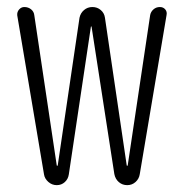

<svg xmlns="http://www.w3.org/2000/svg" viewBox="-20 -540 540 560"><path d="M108.4 -31.2 30.3 -495.1Q29.3 -504.9 35.6 -512.2Q42 -519.5 50.8 -519.5Q62.5 -519.5 70.8 -512.7Q79.1 -505.9 80.1 -495.1L145.5 -57.6Q145.5 -56.6 147.5 -56.6Q148.4 -56.6 148.4 -57.6L211.9 -488.3Q214.8 -502 225.1 -510.7Q235.4 -519.5 249.5 -519.5Q263.7 -519.5 273.9 -510.7Q284.2 -502 286.1 -488.3L349.6 -57.6Q349.6 -56.6 351.6 -56.6Q352.5 -56.6 352.5 -57.6L418 -496.1Q419.9 -505.9 427.7 -512.7Q435.5 -519.5 446.3 -519.5Q456.1 -519.5 461.9 -512.7Q467.8 -505.9 465.8 -496.1L387.7 -32.2Q385.7 -18.6 375.5 -9.3Q365.2 0 351.1 0Q336.9 0 326.7 -8.8Q316.4 -17.6 313.5 -32.2L247.1 -461.9Q247.1 -462.9 246.1 -462.9Q245.1 -462.9 245.1 -461.9L180.7 -31.2Q178.7 -17.6 168.9 -8.8Q159.2 0 145.5 0Q131.8 0 121.1 -9.3Q110.4 -18.6 108.4 -31.2Z"/></svg>

Font: Rounded-X Mgen+ 1m light
Style: Regular
Weight: 200
Designer: [Source Han Sans]
Ryoko NISHIZUKA  (kana & ideographs); Paul D. Hunt (Latin, Greek & Cyrillic); Wenlong ZHANG  (bopomofo
Version: Version 1.059.20150602